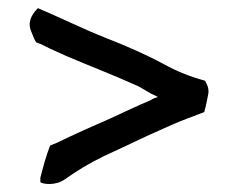

<svg xmlns="http://www.w3.org/2000/svg" viewBox="-20 -561 583 471"><path d="M57 -483C61 -474 64 -463 69 -457C78 -454 85 -451 92 -447C105 -440 123 -433 144 -423C205 -397 261 -376 320 -349C335 -341 347 -332 362 -326C364 -325 366 -324 367 -323C360 -321 355 -319 349 -315C318 -302 282 -285 252 -271C208 -252 159 -230 118 -210L103 -204C93 -179 86 -152 79 -125V-114C86 -109 116 -105 139 -121C170 -143 198 -160 235 -178L293 -205C328 -222 368 -240 402 -255C429 -267 453 -275 481 -286C485 -300 488 -315 491 -331C493 -344 488 -354 483 -363C446 -373 414 -386 383 -403C337 -428 288 -449 237 -469C184 -490 123 -520 73 -541C56 -524 47 -505 57 -483Z"/></svg>

Font: Hussar Pisanka
Style: Regular
Weight: 400
Designer: Robert Jablonski
Foundry: Cannot Into Space Fonts
Version: Version 1.070